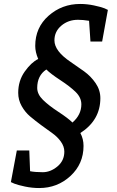

<svg xmlns="http://www.w3.org/2000/svg" viewBox="-20 -800 590 970"><path d="M487 -304Q487 -193 386 -128Q402 -98 402 -63Q402 28 336 89Q270 150 178 150Q142 150 106.5 142.5Q71 135 53 128L35 120L65 -40H128L132 65Q157 70 196 70Q235 70 270 41Q305 12 305 -34Q305 -60 287.5 -84.5Q270 -109 244.5 -127Q219 -145 188.5 -167.5Q158 -190 132.5 -211.5Q107 -233 89.5 -264Q72 -295 72 -331Q72 -392 105 -438.5Q138 -485 173 -502Q158 -537 158 -568Q158 -661 225.5 -720.5Q293 -780 385 -780Q420 -780 455 -772.5Q490 -765 508 -758L525 -750L496 -590H437L430 -695Q399 -700 374 -700Q325 -700 290 -670.5Q255 -641 255 -596Q255 -542 337 -487Q371 -464 405 -439.5Q439 -415 463 -380Q487 -345 487 -304ZM346 -181Q391 -220 391 -273Q391 -307 362.5 -335Q334 -363 285 -395Q236 -427 214 -449Q168 -418 168 -356Q168 -324 197 -295.5Q226 -267 275 -235Q324 -203 346 -181Z"/></svg>

Font: Bitter
Style: Italic
Weight: 400
Italic angle: -9°
Designer: Sol Matas
Foundry: Sol Matas
Version: Version 1.001